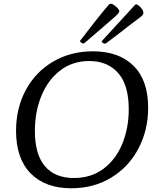

<svg xmlns="http://www.w3.org/2000/svg" viewBox="-20 -994 832 1029"><path d="M66 -293Q66 -415 118.5 -512Q171 -609 265 -664Q359 -719 478 -719Q617 -719 695.5 -641.5Q774 -564 774 -417Q774 -297 722 -198Q670 -99 576 -42Q482 15 362 15Q223 15 144.5 -64.5Q66 -144 66 -293ZM670 -408Q670 -539 613 -603Q556 -667 458 -667Q369 -667 303 -616.5Q237 -566 202 -480.5Q167 -395 167 -292Q167 -166 221 -103Q275 -40 376 -40Q470 -40 536.5 -91Q603 -142 636.5 -226Q670 -310 670 -408ZM408 -774Q509 -906 559 -964Q567 -974 574 -974Q584 -974 603 -957.5Q622 -941 619 -931Q617 -924 608 -915.5Q599 -907 598 -906Q539 -854 437 -767Q431 -761 426 -761Q419 -761 414 -767Q409 -773 408 -774ZM524 -772 702 -966Q707 -971 710 -971Q715 -971 725.5 -962.5Q736 -954 743 -942Q750 -930 748 -921Q745 -911 727 -898Q692 -873 621 -817L551 -764Q544 -760 541 -760Q536 -760 531 -764.5Q526 -769 524 -772Z"/></svg>

Font: Charmonman
Style: Bold
Weight: 700
Designer: Ekaluck Peanpanawate
Foundry: Cadson Demak Co.,Ltd.
Version: Version 1.000; ttfautohint (v1.6)